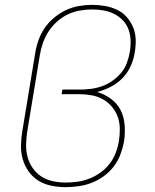

<svg xmlns="http://www.w3.org/2000/svg" viewBox="-20 -763 640 791"><path d="M250 8Q220 8 191 2Q162 -4 138.5 -18.5Q115 -33 98.5 -56Q82 -79 74 -106Q66 -133 66.5 -163Q67 -193 72 -223L124 -538Q128 -566 137 -593Q146 -620 162 -644.5Q178 -669 201 -688.5Q224 -708 250 -720.5Q276 -733 304 -738Q332 -743 359 -743Q386 -743 412 -738.5Q438 -734 461.5 -723Q485 -712 501.5 -693.5Q518 -675 528 -651.5Q538 -628 539 -601Q540 -574 535 -547Q531 -519 518.5 -491Q506 -463 484.5 -441Q463 -419 435.5 -405Q408 -391 380 -384Q411 -375 437 -356Q463 -337 477 -309Q491 -281 493.5 -247.5Q496 -214 491 -180Q486 -153 476 -126.5Q466 -100 449 -77.5Q432 -55 408 -37.5Q384 -20 358 -10Q332 0 304.5 4Q277 8 250 8ZM251 -11Q276 -11 300.5 -14.5Q325 -18 349 -27.5Q373 -37 394.5 -52.5Q416 -68 432 -89Q448 -110 457 -134Q466 -158 470 -183Q474 -209 473.5 -234.5Q473 -260 464.5 -283Q456 -306 440 -324.5Q424 -343 403 -354.5Q382 -366 357 -370.5Q332 -375 306 -375H234L237 -394H309Q332 -394 355 -397Q378 -400 400.5 -408Q423 -416 443 -430Q463 -444 479 -463Q495 -482 503 -504.5Q511 -527 515 -550Q519 -574 518 -598Q517 -622 509 -643Q501 -664 485.5 -680Q470 -696 449.5 -706Q429 -716 406.5 -720Q384 -724 359 -724Q335 -724 309 -719.5Q283 -715 259 -703.5Q235 -692 214.5 -673.5Q194 -655 179.5 -632.5Q165 -610 156.5 -585Q148 -560 144 -535L92 -220Q88 -193 87.5 -166.5Q87 -140 94 -115Q101 -90 115.5 -69.5Q130 -49 151 -35.5Q172 -22 198 -16.5Q224 -11 251 -11Z"/></svg>

Font: Iosevka Thin Extended
Style: Italic
Weight: 100
Width: 7
Italic angle: -9°
Monospace: yes
Designer: Belleve Invis
Foundry: Belleve Invis
Version: Version 32.5.0; ttfautohint (v1.8.4)